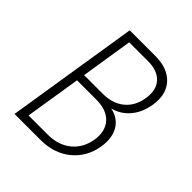

<svg xmlns="http://www.w3.org/2000/svg" viewBox="-199 -864 997 997"><g transform="rotate(45 300.0 -365.0)"><path d="M66 0 182 -730H370Q461 -730 507.5 -679Q554 -628 540 -542Q530 -477 493 -433Q456 -389 401 -375Q460 -363 487.5 -316.5Q515 -270 504 -200Q489 -109 422.5 -54.5Q356 0 257 0ZM179 -398H317Q388 -398 434 -436Q480 -474 490 -541Q501 -608 466.5 -646Q432 -684 362 -684H224ZM123 -46H264Q341 -46 391.5 -87Q442 -128 454 -199Q465 -270 427.5 -311.5Q390 -353 313 -353H172Z"/></g></svg>

Font: NKDuy Mono Thin
Style: Italic
Weight: 100
Italic angle: -9°
Monospace: yes
Designer: NKDuy
Foundry: NKDuy
Version: Version 2.251; ttfautohint (v1.8.4.7-5d5b)